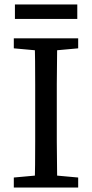

<svg xmlns="http://www.w3.org/2000/svg" viewBox="-20 -842 413 862"><path d="M42 0V-45L174 -57H199L331 -45V0ZM135 0Q137 -51 137.5 -102.5Q138 -154 138 -206Q138 -258 138 -310V-359Q138 -411 138 -463Q138 -515 137.5 -567Q137 -619 135 -670H237Q237 -620 236 -568Q235 -516 235 -464Q235 -412 235 -359V-310Q235 -259 235 -207Q235 -155 236 -103.5Q237 -52 237 0ZM42 -625V-670H331V-625L199 -613H174ZM47 -757V-822H327V-757Z"/></svg>

Font: Source Serif 4 18pt
Style: Regular
Weight: 400
Designer: Frank Grießhammer
Foundry: Adobe Systems Incorporated
Version: Version 4.004;hotconv 1.0.116;makeotfexe 2.5.65601